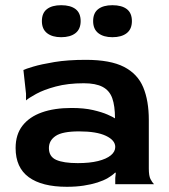

<svg xmlns="http://www.w3.org/2000/svg" viewBox="-20 -708 650 738"><path d="M237 10Q141 10 90.5 -27Q40 -64 40 -139Q40 -191 66.5 -225Q93 -259 141 -276Q189 -293 255 -293Q303 -293 337.5 -285Q372 -277 393.5 -267.5Q415 -258 422 -253Q422 -301 411.5 -330.5Q401 -360 374.5 -374Q348 -388 302 -388Q241 -388 194.5 -375.5Q148 -363 119 -347Q90 -331 80 -322V-348L70 -439Q78 -443 108 -452Q138 -461 189 -469.5Q240 -478 310 -478Q404 -478 456.5 -451Q509 -424 530.5 -372.5Q552 -321 552 -247V-60Q552 -32 558.5 -19.5Q565 -7 572 0H423V-24L425 -43L423 -45Q412 -34 395 -24Q378 -14 354.5 -6.5Q331 1 301.5 5.5Q272 10 237 10ZM279 -81Q325 -81 357 -89Q389 -97 406 -111Q423 -125 423 -143Q423 -169 387 -186Q351 -203 284 -203Q220 -203 194 -185.5Q168 -168 168 -139Q168 -106 196 -93.5Q224 -81 279 -81ZM215 -565Q181 -565 161 -580.5Q141 -596 141 -627Q141 -658 160.5 -673Q180 -688 215 -688Q251 -688 270.5 -673Q290 -658 290 -627Q290 -596 270 -580.5Q250 -565 215 -565ZM412 -565Q378 -565 358 -580.5Q338 -596 338 -627Q338 -658 357.5 -673Q377 -688 412 -688Q448 -688 467.5 -673Q487 -658 487 -627Q487 -596 467 -580.5Q447 -565 412 -565Z"/></svg>

Font: Red Rose SemiBold
Style: Regular
Weight: 600
Designer: Jaikishan Patel
Version: Version 2.000